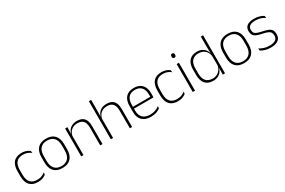

<svg xmlns="http://www.w3.org/2000/svg" viewBox="106 -1776 4307 2900"><g transform="rotate(-30 2260.0 -326.0)"><path d="M245 10Q150 10 102.5 -44.2Q55 -98.5 55 -199.5V-287.5Q55 -388.5 102.5 -442.5Q150 -496.5 245 -496.5Q278.5 -496.5 304.8 -489.5Q331 -482.5 350.5 -472.2Q370 -462 383 -451.5L387 -413.5Q363.5 -434 330 -448.2Q296.5 -462.5 248.5 -462.5Q172 -462.5 133.2 -417.5Q94.5 -372.5 94.5 -287V-200.5Q94.5 -116 133.2 -70.5Q172 -25 250 -25Q299.5 -25 333.5 -39.5Q367.5 -54 391 -74L386.5 -35.5Q366 -19 331.5 -4.5Q297 10 245 10Z M672 12Q574.5 12 524.2 -43Q474 -98 474 -201V-286.5Q474 -389.5 524.5 -444Q575 -498.5 672 -498.5Q769 -498.5 819.8 -444Q870.5 -389.5 870.5 -286.5V-201Q870.5 -98 819.8 -43Q769 12 672 12ZM672 -21.5Q749 -21.5 789.8 -67.2Q830.5 -113 830.5 -199.5V-288Q830.5 -374 790 -419.5Q749.5 -465 672 -465Q594.5 -465 554 -419.5Q513.5 -374 513.5 -288V-199.5Q513.5 -113 554 -67.2Q594.5 -21.5 672 -21.5Z M1333 0V-308Q1333 -356 1320 -390.5Q1307 -425 1277.5 -443.8Q1248 -462.5 1198.5 -462.5Q1153 -462.5 1119 -444.5Q1085 -426.5 1064.5 -395.2Q1044 -364 1037 -324L1026 -356H1036Q1041.5 -394 1062.5 -426Q1083.5 -458 1120.5 -477.2Q1157.5 -496.5 1209.5 -496.5Q1269 -496.5 1304.8 -474.2Q1340.5 -452 1356.5 -410.8Q1372.5 -369.5 1372.5 -311.5V0ZM1001 0V-486.5H1040.5L1038 -362.5L1040.5 -361V0Z M1849.5 0V-308Q1849.5 -356 1836.5 -390.5Q1823.5 -425 1794 -443.8Q1764.5 -462.5 1715 -462.5Q1669 -462.5 1635.2 -444.5Q1601.5 -426.5 1581.2 -395.5Q1561 -364.5 1554 -324L1540.5 -356H1552.5Q1558 -394 1579.2 -426Q1600.5 -458 1637.2 -477.2Q1674 -496.5 1726 -496.5Q1785.5 -496.5 1821.2 -474.2Q1857 -452 1873 -410.8Q1889 -369.5 1889 -311.5V0ZM1517.5 0V-664H1557V-498.5L1555 -359L1557 -355V0Z M2216 10Q2118 10 2065.5 -41.2Q2013 -92.5 2013 -187V-290.5Q2013 -391.5 2061.5 -445Q2110 -498.5 2203 -498.5Q2265 -498.5 2307.2 -474.2Q2349.5 -450 2371.2 -404.8Q2393 -359.5 2393 -295.5V-278Q2393 -265.5 2392.5 -252.8Q2392 -240 2390.5 -225.5H2354Q2354.5 -245.5 2354.5 -263.2Q2354.5 -281 2354.5 -296Q2354.5 -350.5 2337.2 -388Q2320 -425.5 2286.2 -445.2Q2252.5 -465 2203 -465Q2129 -465 2090.5 -421Q2052 -377 2052 -293V-245V-239V-184.5Q2052 -147 2063 -117.5Q2074 -88 2095.2 -67.2Q2116.5 -46.5 2148 -35.5Q2179.5 -24.5 2221 -24.5Q2268 -24.5 2308.5 -38.5Q2349 -52.5 2384.5 -78.5L2380 -40Q2349.5 -17 2307.8 -3.5Q2266 10 2216 10ZM2033 -225.5V-257.5H2380.5V-225.5Z M2684.5 10Q2589.5 10 2542 -44.2Q2494.5 -98.5 2494.5 -199.5V-287.5Q2494.5 -388.5 2542 -442.5Q2589.5 -496.5 2684.5 -496.5Q2718 -496.5 2744.2 -489.5Q2770.5 -482.5 2790 -472.2Q2809.5 -462 2822.5 -451.5L2826.5 -413.5Q2803 -434 2769.5 -448.2Q2736 -462.5 2688 -462.5Q2611.5 -462.5 2572.8 -417.5Q2534 -372.5 2534 -287V-200.5Q2534 -116 2572.8 -70.5Q2611.5 -25 2689.5 -25Q2739 -25 2773 -39.5Q2807 -54 2830.5 -74L2826 -35.5Q2805.5 -19 2771 -4.5Q2736.5 10 2684.5 10Z M2946.5 0V-486.5H2986V0ZM2966.5 -585.5Q2951 -585.5 2943.2 -594.5Q2935.5 -603.5 2935.5 -620.5V-624.5Q2935.5 -641 2943.2 -650Q2951 -659 2966.5 -659Q2981.5 -659 2989.2 -650Q2997 -641 2997 -624.5V-620.5Q2997 -603 2989.2 -594.2Q2981.5 -585.5 2966.5 -585.5Z M3301 10Q3212.5 10 3165.5 -43.8Q3118.5 -97.5 3118.5 -199V-287.5Q3118.5 -389 3165.8 -442.8Q3213 -496.5 3303 -496.5Q3351.5 -496.5 3389.2 -477.8Q3427 -459 3449.2 -425.2Q3471.5 -391.5 3474 -345.5H3487L3472 -309.5Q3469 -360.5 3447 -394.5Q3425 -428.5 3389.8 -445.8Q3354.5 -463 3311 -463Q3237 -463 3197.5 -419Q3158 -375 3158 -290V-197.5Q3158 -112.5 3197.5 -68.2Q3237 -24 3312 -24Q3355.5 -24 3389.2 -41.8Q3423 -59.5 3445 -91.2Q3467 -123 3473.5 -164.5L3486.5 -132.5H3475Q3469.5 -93 3447.5 -60.8Q3425.5 -28.5 3388.8 -9.2Q3352 10 3301 10ZM3470 0 3473 -126.5 3472 -140V-347L3472.5 -359L3470 -497.5V-664H3509.5V0Z M3838.5 12Q3741 12 3690.8 -43Q3640.5 -98 3640.5 -201V-286.5Q3640.5 -389.5 3691 -444Q3741.5 -498.5 3838.5 -498.5Q3935.5 -498.5 3986.2 -444Q4037 -389.5 4037 -286.5V-201Q4037 -98 3986.2 -43Q3935.5 12 3838.5 12ZM3838.5 -21.5Q3915.5 -21.5 3956.2 -67.2Q3997 -113 3997 -199.5V-288Q3997 -374 3956.5 -419.5Q3916 -465 3838.5 -465Q3761 -465 3720.5 -419.5Q3680 -374 3680 -288V-199.5Q3680 -113 3720.5 -67.2Q3761 -21.5 3838.5 -21.5Z M4306 10Q4247.5 10 4205 -4.2Q4162.5 -18.5 4135.5 -35L4130.5 -74.5Q4166.5 -53.5 4208.5 -39Q4250.5 -24.5 4305.5 -24.5Q4370 -24.5 4405.5 -48.5Q4441 -72.5 4441 -119V-127Q4441 -157 4429 -176.8Q4417 -196.5 4386 -210.5Q4355 -224.5 4297.5 -236Q4236 -248 4200.5 -264.5Q4165 -281 4150 -306.8Q4135 -332.5 4135 -371.5V-376Q4135 -434 4176 -465Q4217 -496 4299.5 -496Q4356 -496 4396.5 -482.2Q4437 -468.5 4462 -451L4466.5 -414Q4435 -435 4394.8 -448.8Q4354.5 -462.5 4301.5 -462.5Q4257.5 -462.5 4229.5 -452Q4201.5 -441.5 4188 -422.2Q4174.5 -403 4174.5 -376V-371.5Q4174.5 -340.5 4186.8 -321.2Q4199 -302 4229.8 -289.8Q4260.5 -277.5 4314 -266.5Q4377.5 -254.5 4413.8 -237.5Q4450 -220.5 4465 -194.2Q4480 -168 4480 -128.5V-118.5Q4480 -55.5 4434.8 -22.8Q4389.5 10 4306 10Z"/></g></svg>

Font: Anek Gurmukhi Medium ExtraLight
Style: Regular
Weight: 250
Version: Version 1.003